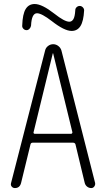

<svg xmlns="http://www.w3.org/2000/svg" viewBox="-20 -955 540 975"><path d="M362.3 -903.3Q362.3 -912.1 369.1 -918.5Q376 -924.8 384.8 -924.8Q393.6 -924.8 400.4 -918Q407.2 -911.1 407.2 -902.3Q404.3 -847.7 388.7 -822.8Q373 -797.9 343.8 -797.9Q306.6 -797.9 243.2 -847.7Q191.4 -887.7 168 -887.7Q140.6 -887.7 137.7 -825.2Q136.7 -816.4 129.9 -809.1Q123 -801.8 115.2 -801.8Q105.5 -801.8 98.6 -809.1Q91.8 -816.4 92.8 -825.2Q94.7 -883.8 110.4 -909.2Q126 -934.6 156.2 -934.6Q193.4 -934.6 255.9 -885.7Q307.6 -844.7 332 -844.7Q344.7 -844.7 352.5 -857.4Q360.4 -870.1 362.3 -903.3ZM150.4 -283.2Q149.4 -280.3 151.4 -277.8Q153.3 -275.4 157.2 -275.4H340.8Q343.8 -275.4 345.7 -277.8Q347.7 -280.3 347.7 -283.2L250 -683.6Q250 -684.6 249 -684.6Q248 -684.6 248 -683.6ZM55.7 0Q45.9 0 39.6 -7.3Q33.2 -14.6 36.1 -25.4L209 -698.2Q211.9 -711.9 223.6 -721.2Q235.4 -730.5 250 -730.5Q264.6 -730.5 276.4 -721.2Q288.1 -711.9 292 -698.2L462.9 -26.4Q464.8 -16.6 459 -8.3Q453.1 0 443.4 0Q431.6 0 422.4 -7.3Q413.1 -14.6 410.2 -26.4L363.3 -221.7Q361.3 -229.5 351.6 -230.5H146.5Q136.7 -230.5 134.8 -221.7L86.9 -25.4Q80.1 0 55.7 0Z"/></svg>

Font: Rounded Mgen+ 1m light
Style: Regular
Weight: 200
Designer: [Source Han Sans]
Ryoko NISHIZUKA  (kana & ideographs); Paul D. Hunt (Latin, Greek & Cyrillic); Wenlong ZHANG  (bopomofo
Version: Version 1.059.20150602